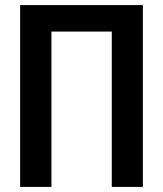

<svg xmlns="http://www.w3.org/2000/svg" viewBox="-20 -734 640 754"><path d="M59 0V-714H541V0H419V-610H182V0Z"/></svg>

Font: Noto Sans Mono SemiBold
Style: Regular
Weight: 600
Designer: Monotype Design Team
Foundry: Monotype Imaging Inc.
Version: Version 2.014; ttfautohint (v1.8.4.7-5d5b)